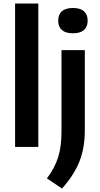

<svg xmlns="http://www.w3.org/2000/svg" viewBox="-20 -828 563 1082"><path d="M65 0V-808H196V0ZM244.5 177.5Q289.5 117 308 57Q326.5 -3 326.5 -87V-545.5H458V-93Q458 4 428.2 80.5Q398.5 157 329.5 234.5ZM308 -711.5Q308 -746 328.8 -764.5Q349.5 -783 391 -783Q432.5 -783 453.2 -764.5Q474 -746 474 -711.5Q474 -677 453.2 -658.8Q432.5 -640.5 391 -640.5Q349.5 -640.5 328.8 -658.8Q308 -677 308 -711.5Z"/></svg>

Font: Encode Sans SemiBold
Style: Regular
Weight: 600
Designer: Multiple Designers
Foundry: Impallari Type
Version: Version 2.000